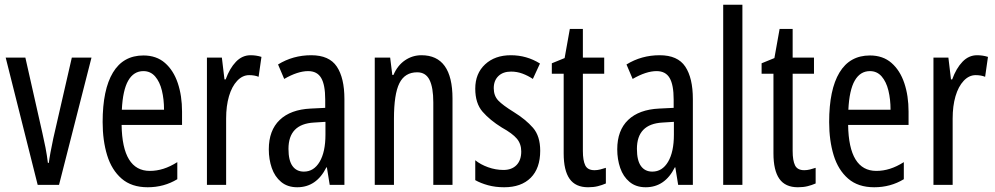

<svg xmlns="http://www.w3.org/2000/svg" viewBox="-20 -780 4197 810"><path d="M139 0 4 -537H87L159 -218Q166 -188 172 -157Q178 -126 182 -93H186Q188 -110 193 -137Q198 -164 205 -197L283 -537H366L229 0Z M585 -546Q640 -546 676 -514.5Q712 -483 730 -429.5Q748 -376 748 -309V-253H493Q496 -59 612 -59Q641 -59 669.5 -68Q698 -77 728 -96V-24Q672 10 603 10Q535 10 493 -26.5Q451 -63 432 -125Q413 -187 413 -265Q413 -402 456.5 -474Q500 -546 585 -546ZM585 -480Q544 -480 521 -440Q498 -400 494 -317H672Q672 -361 663 -398Q654 -435 634.5 -457.5Q615 -480 585 -480Z M1037 -547Q1061 -547 1083 -540L1071 -456Q1054 -463 1031 -463Q1003 -463 980.5 -439Q958 -415 946 -374Q934 -333 934 -280V0H853V-537H916L927 -445H932Q949 -492 975.5 -519.5Q1002 -547 1037 -547Z M1293 -547Q1369 -547 1401 -499Q1433 -451 1433 -362V0H1371L1359 -74H1357Q1315 10 1234 10Q1193 10 1166 -12.5Q1139 -35 1126.5 -71.5Q1114 -108 1114 -150Q1114 -230 1160 -274Q1206 -318 1291 -322L1352 -325V-360Q1352 -422 1335 -451Q1318 -480 1280 -480Q1236 -480 1179 -447L1153 -508Q1216 -547 1293 -547ZM1305 -263Q1197 -257 1197 -152Q1197 -103 1214 -79.5Q1231 -56 1262 -56Q1304 -56 1328.5 -97.5Q1353 -139 1353 -212V-266Z M1758 -547Q1889 -547 1889 -364V0H1808V-348Q1808 -411 1792 -443Q1776 -475 1740 -475Q1688 -475 1665 -429Q1642 -383 1642 -279V0H1561V-537H1626L1635 -464H1640Q1657 -504 1688.5 -525.5Q1720 -547 1758 -547Z M2259 -144Q2259 -70 2219 -30Q2179 10 2107 10Q2070 10 2039 1.5Q2008 -7 1985 -20V-104Q2007 -86 2039 -74.5Q2071 -63 2104 -63Q2139 -63 2159 -83.5Q2179 -104 2179 -141Q2179 -173 2160.5 -195Q2142 -217 2097 -242Q2047 -273 2016 -308.5Q1985 -344 1985 -406Q1985 -470 2026.5 -508.5Q2068 -547 2135 -547Q2202 -547 2258 -512L2228 -447Q2207 -461 2184 -469.5Q2161 -478 2136 -478Q2102 -478 2082.5 -459Q2063 -440 2063 -408Q2063 -376 2082 -356Q2101 -336 2148 -307Q2198 -276 2228.5 -241Q2259 -206 2259 -144Z M2488 -62Q2500 -62 2512 -65Q2524 -68 2536 -72V-6Q2520 1 2502 5.5Q2484 10 2461 10Q2408 10 2383 -25.5Q2358 -61 2358 -133V-469H2308V-513L2362 -535L2384 -658H2439V-537H2529V-469H2439V-143Q2439 -103 2449 -82.5Q2459 -62 2488 -62Z M2763 -547Q2839 -547 2871 -499Q2903 -451 2903 -362V0H2841L2829 -74H2827Q2785 10 2704 10Q2663 10 2636 -12.5Q2609 -35 2596.5 -71.5Q2584 -108 2584 -150Q2584 -230 2630 -274Q2676 -318 2761 -322L2822 -325V-360Q2822 -422 2805 -451Q2788 -480 2750 -480Q2706 -480 2649 -447L2623 -508Q2686 -547 2763 -547ZM2775 -263Q2667 -257 2667 -152Q2667 -103 2684 -79.5Q2701 -56 2732 -56Q2774 -56 2798.5 -97.5Q2823 -139 2823 -212V-266Z M3112 0H3031V-760H3112Z M3373 -62Q3385 -62 3397 -65Q3409 -68 3421 -72V-6Q3405 1 3387 5.5Q3369 10 3346 10Q3293 10 3268 -25.5Q3243 -61 3243 -133V-469H3193V-513L3247 -535L3269 -658H3324V-537H3414V-469H3324V-143Q3324 -103 3334 -82.5Q3344 -62 3373 -62Z M3650 -546Q3705 -546 3741 -514.5Q3777 -483 3795 -429.5Q3813 -376 3813 -309V-253H3558Q3561 -59 3677 -59Q3706 -59 3734.5 -68Q3763 -77 3793 -96V-24Q3737 10 3668 10Q3600 10 3558 -26.5Q3516 -63 3497 -125Q3478 -187 3478 -265Q3478 -402 3521.5 -474Q3565 -546 3650 -546ZM3650 -480Q3609 -480 3586 -440Q3563 -400 3559 -317H3737Q3737 -361 3728 -398Q3719 -435 3699.5 -457.5Q3680 -480 3650 -480Z M4102 -547Q4126 -547 4148 -540L4136 -456Q4119 -463 4096 -463Q4068 -463 4045.5 -439Q4023 -415 4011 -374Q3999 -333 3999 -280V0H3918V-537H3981L3992 -445H3997Q4014 -492 4040.5 -519.5Q4067 -547 4102 -547Z"/></svg>

Font: Noto Sans Malayalam ExtraCondensed
Style: Regular
Weight: 400
Width: 2
Designer: Jelle Bosma - Monotype Design Team
Foundry: Monotype Imaging Inc.
Version: Version 2.104; ttfautohint (v1.8.4.7-5d5b)